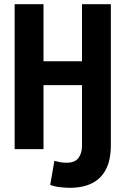

<svg xmlns="http://www.w3.org/2000/svg" viewBox="-20 -713 600 918"><path d="M314 185Q300 185 272 182.5Q244 180 220 171L240 56Q255 60 267.5 62.5Q280 65 299 65Q338 65 355 42.5Q372 20 372 -15V-306H188V0H50V-693H188V-420H372V-693H510V-19Q510 50 487.5 95Q465 140 421 162.5Q377 185 314 185Z"/></svg>

Font: Ubuntu Sans Mono
Style: Regular
Weight: 400
Monospace: yes
Designer: Dalton Maag Ltd
Foundry: Dalton Maag Ltd
Version: Version 1.006